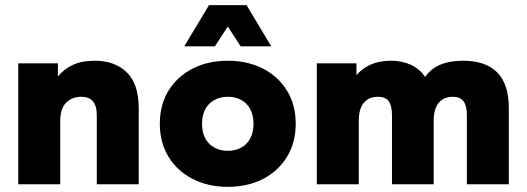

<svg xmlns="http://www.w3.org/2000/svg" viewBox="-20 -716 2048 746"><path d="M51 0V-470H205V-419Q228 -447 262.5 -463.5Q297 -480 348 -480Q426 -480 472.5 -435Q519 -390 519 -295V0H356V-269Q356 -305 341 -322.5Q326 -340 296 -340Q260 -340 237 -317Q214 -294 214 -246V0Z M865 10Q789 10 729 -20.5Q669 -51 635 -106.5Q601 -162 601 -235Q601 -309 635 -364Q669 -419 728.5 -449.5Q788 -480 865 -480Q942 -480 1001.5 -449.5Q1061 -419 1095 -364Q1129 -309 1129 -235Q1129 -162 1095 -106.5Q1061 -51 1001.5 -20.5Q942 10 865 10ZM865 -130Q895 -130 917.5 -142.5Q940 -155 952.5 -178.5Q965 -202 965 -235Q965 -268 952.5 -291.5Q940 -315 917.5 -327.5Q895 -340 865 -340Q836 -340 813 -327.5Q790 -315 777.5 -291.5Q765 -268 765 -235Q765 -202 777.5 -178.5Q790 -155 813 -142.5Q836 -130 865 -130ZM696 -536 792 -696H938L1034 -536H915L865 -613L815 -536Z M1211 0V-470H1365V-424Q1388 -451 1421 -465.5Q1454 -480 1500 -480Q1543 -480 1577 -464Q1611 -448 1632 -417Q1654 -449 1690.5 -464.5Q1727 -480 1779 -480Q1867 -480 1912 -434.5Q1957 -389 1957 -295V0H1794V-269Q1794 -305 1781 -322.5Q1768 -340 1739 -340Q1705 -340 1685 -317Q1665 -294 1665 -246V0H1503V-269Q1503 -305 1490.5 -322.5Q1478 -340 1448 -340Q1414 -340 1394 -317Q1374 -294 1374 -246V0Z"/></svg>

Font: Gantari ExtraBold
Style: Regular
Weight: 800
Version: Version 1.000